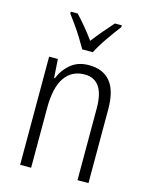

<svg xmlns="http://www.w3.org/2000/svg" viewBox="-115 -839 712 912"><g transform="rotate(15 240.5 -382.5)"><path d="M268 -542Q337 -542 373.5 -498.5Q410 -455 410 -363V0H356V-353Q356 -425 331.5 -459.5Q307 -494 260 -494Q197 -494 162.5 -444.5Q128 -395 128 -294V0H74V-532H117L123 -440H127Q143 -482 178.5 -512Q214 -542 268 -542ZM217 -606Q204 -629 187 -656.5Q170 -684 151.5 -710Q133 -736 118 -756V-765H152Q173 -743 197.5 -713.5Q222 -684 243 -655Q266 -685 287.5 -710.5Q309 -736 335 -765H369V-756Q345 -725 315.5 -682.5Q286 -640 269 -606Z"/></g></svg>

Font: Noto Sans Telugu Condensed Light
Style: Regular
Weight: 300
Width: 3
Designer: Jelle Bosma - Monotype Design Team
Foundry: Monotype Imaging Inc.
Version: Version 2.005; ttfautohint (v1.8.4.7-5d5b)